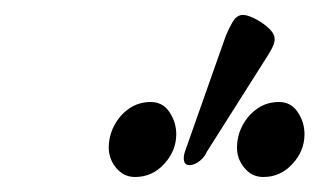

<svg xmlns="http://www.w3.org/2000/svg" viewBox="-20 -730 426 256"><path d="M235 -510Q227 -509 225.5 -515Q224 -521 227 -529L281 -682Q285 -692 290 -700.5Q295 -709 302 -710Q307 -711 317 -706.5Q327 -702 336 -694.5Q345 -687 346 -680Q347 -675 343.5 -667.5Q340 -660 332 -648L256 -528Q253 -521 247 -516Q241 -511 235 -510ZM331 -494Q316 -494 306 -506Q296 -518 296 -533Q296 -549 303.5 -563Q311 -577 323.5 -585.5Q336 -594 352 -594Q368 -594 377 -580.5Q386 -567 386 -551Q386 -529 370 -511.5Q354 -494 331 -494ZM160 -494Q145 -494 135 -506Q125 -518 125 -533Q125 -549 132.5 -563Q140 -577 152.5 -585.5Q165 -594 181 -594Q197 -594 206 -580.5Q215 -567 215 -551Q215 -529 199 -511.5Q183 -494 160 -494Z"/></svg>

Font: EB Garamond
Style: Italic
Weight: 400
Italic angle: -17.2°
Designer: Georg Duffner and Octavio Pardo
Foundry: Georg Duffner
Version: Version 1.001